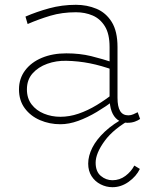

<svg xmlns="http://www.w3.org/2000/svg" viewBox="-20 -504 625 799"><path d="M510 7Q486 7 469.5 -5.5Q453 -18 444.5 -41Q436 -64 436 -97V-308Q436 -363 416.5 -394.5Q397 -426 365.5 -439.5Q334 -453 296 -453Q238 -453 189.5 -438.5Q141 -424 95 -404L86 -435Q132 -455 185 -469.5Q238 -484 296 -484Q342 -484 381.5 -467.5Q421 -451 445 -412.5Q469 -374 469 -308V-97Q469 -60 480 -42Q491 -24 514 -24Q525 -24 535 -28.5Q545 -33 553 -37L563 -9Q555 -3 541.5 2Q528 7 510 7ZM231 13Q186 13 146.5 -4Q107 -21 83 -53.5Q59 -86 59 -132Q59 -177 84.5 -211Q110 -245 154.5 -263.5Q199 -282 256 -282Q312 -282 359 -270.5Q406 -259 457 -242V-211Q402 -231 354 -240.5Q306 -250 256 -251Q214 -252 176.5 -238.5Q139 -225 115.5 -198.5Q92 -172 92 -132Q92 -95 111.5 -69.5Q131 -44 163 -31Q195 -18 231 -18Q269 -18 307 -31Q345 -44 383 -67Q421 -90 457 -119V-88Q421 -61 382.5 -38Q344 -15 305.5 -1Q267 13 231 13ZM448 275Q422 275 398.5 263Q375 251 361 229Q347 207 347 177Q347 145 364 111Q381 77 416 44Q451 11 504 -17L532 -12Q453 31 415.5 82.5Q378 134 378 173Q378 210 399.5 228Q421 246 448 246Q478 246 502 228Q526 210 539 185L562 199Q547 230 515.5 252.5Q484 275 448 275Z"/></svg>

Font: BioRhyme ExtraLight
Style: Regular
Weight: 250
Designer: Aoife Mooney
Foundry: Aoife Mooney Type
Version: Version 1.600;gftools[0.9.33]